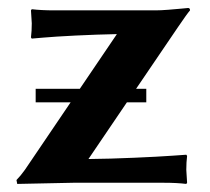

<svg xmlns="http://www.w3.org/2000/svg" viewBox="-20 -455 524 478"><path d="M271 -370.1 178.7 -233.9H68.8V-200.2H155.8L42 -32.2C34.8 -22.1 27.8 -13.7 21 -6.8L22.9 2.9L162.1 0H388.2C410 0 428.5 1 443.8 2.9L445.8 0C444.5 -17.6 443.8 -28.3 443.8 -32.2C443.8 -44.9 444.5 -56.5 445.8 -66.9L443.8 -69.8L409.7 -67.4C386.9 -65.8 355.1 -64 314.5 -62.3C273.8 -60.5 235.7 -59.4 200.2 -59.1L295.9 -200.2H344.2V-233.9H318.8L422.9 -387.2C438.2 -409.7 448.2 -423.7 453.1 -429.2C453.1 -433.1 451.5 -435.1 448.2 -435.1C447.3 -435.1 442 -434.6 432.4 -433.6C422.8 -432.6 411.6 -431.6 398.9 -430.7C386.2 -429.7 375.7 -429.2 367.2 -429.2H115.2C93.1 -429.2 74.4 -430.2 59.1 -432.1L57.1 -429.2C58.4 -411.6 59.1 -400.9 59.1 -397C59.1 -384 58.4 -372.2 57.1 -361.8L59.1 -358.9L86.9 -361.3C105.8 -363 132.9 -364.7 168.2 -366.5C203.5 -368.2 237.8 -369.5 271 -370.1Z"/></svg>

Font: Linux Biolinum G
Style: Bold
Weight: 700
Designer: Philipp H. Poll
Foundry: Philipp H. Poll
Version: Version 1.1.0